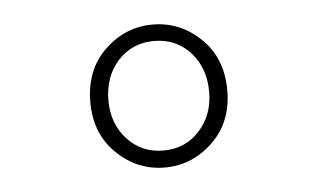

<svg xmlns="http://www.w3.org/2000/svg" viewBox="-32 -796 564 341"><g transform="rotate(-5 250.0 -625.5)"><path d="M127.9 -625Q127.9 -682.6 164.6 -717.8Q201.2 -752.9 250 -752.9Q298.8 -752.9 335.4 -717.8Q372.1 -682.6 372.1 -625Q372.1 -568.4 335.4 -533.2Q298.8 -498 250 -498Q201.2 -498 164.6 -533.2Q127.9 -568.4 127.9 -625ZM339.8 -625Q339.8 -668 314.5 -695.8Q289.1 -723.6 250 -723.6Q210.9 -723.6 185.5 -695.8Q160.2 -668 160.2 -625Q160.2 -584 185.5 -556.2Q210.9 -528.3 250 -528.3Q289.1 -528.3 314.5 -556.2Q339.8 -584 339.8 -625Z"/></g></svg>

Font: GenEi Gothic M ExtraLight
Style: Regular
Weight: 200
Designer: o_tamon (Modified); [Source Han Sans]
Ryoko NISHIZUKA  (kana & ideographs); Paul D. Hunt (Latin, Greek & Cyrillic); Wenl
Version: Version 1.1a;Original Version 1.004